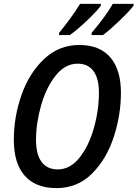

<svg xmlns="http://www.w3.org/2000/svg" viewBox="-20 -956 706 986"><path d="M51 -238Q51 -356 90.5 -468.5Q130 -581 206.5 -653Q283 -725 387 -725Q492 -725 546.5 -661.5Q601 -598 601 -480Q601 -365 564 -252Q527 -139 452.5 -64.5Q378 10 270 10Q163 10 107 -53.5Q51 -117 51 -238ZM488 -481Q488 -553 460 -591Q432 -629 379 -629Q314 -629 265.5 -567.5Q217 -506 191 -414.5Q165 -323 165 -238Q165 -162 194 -124Q223 -86 277 -86Q340 -86 388 -146Q436 -206 462 -298Q488 -390 488 -481ZM284 -788Q348 -866 391 -936H498V-927Q478 -899 428.5 -852Q379 -805 339 -776H283ZM451 -788Q524 -874 559 -936H666V-927Q645 -899 595.5 -851.5Q546 -804 509 -776H450Z"/></svg>

Font: Noto Sans UI NarrowMedium
Style: Italic
Weight: 500
Width: 4
Italic angle: -12°
Designer: Monotype Design Team
Foundry: Monotype Imaging Inc.
Version: Version 1.001